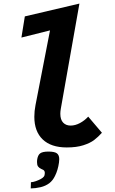

<svg xmlns="http://www.w3.org/2000/svg" viewBox="-20 -810 640 1071"><path d="M171.5 -158.5Q171.5 -190.5 178 -223.5L259 -640.5L99.5 -600.5L118.5 -718.5L423 -790L319.5 -205Q316.5 -188.5 316.5 -175.5Q316.5 -142.5 332.2 -126Q348 -109.5 374 -109.5Q399.5 -109.5 425.8 -123.5Q452 -137.5 472 -159.5L548.5 -69.5Q527.5 -46 505.2 -29Q483 -12 445 0.2Q407 12.5 352.5 12.5Q265 12.5 218.2 -32.2Q171.5 -77 171.5 -158.5ZM207.5 188.5Q219.5 182 224.8 174.8Q230 167.5 230 155Q230 142.5 221 137.5Q221 137.5 209.5 132Q198 126.5 192.2 118.5Q186.5 110.5 186.5 94Q186.5 86.5 187 82.5Q190.5 55.5 204 45.5Q217.5 35.5 250 35.5Q284 35.5 297.2 45.2Q310.5 55 310.5 78Q310.5 86.5 309 97Q303 139 287 171Q274.5 197 255 212Q234 227.5 207 234Q176.5 241 151.5 241L152.5 206.5Q164.5 206 180 200.5Q195.5 195 207.5 188.5Z"/></svg>

Font: JuliaMono ExtraBold
Style: Italic
Weight: 800
Italic angle: -9°
Monospace: yes
Designer: cormullion
Foundry: corm
Version: Version 0.057; ttfautohint (v1.8.4)